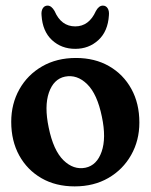

<svg xmlns="http://www.w3.org/2000/svg" viewBox="-20 -655 537 684"><path d="M250.5 -448.5Q318 -448.5 368.8 -419.2Q419.5 -390 448 -338.2Q476.5 -286.5 476.5 -218.5Q476.5 -154.5 447.2 -102.8Q418 -51 366.2 -21Q314.5 9 246 9Q178.5 9 127.8 -20.2Q77 -49.5 48.5 -101.2Q20 -153 20 -221Q20 -285 49 -336.8Q78 -388.5 130 -418.5Q182 -448.5 250.5 -448.5ZM284.5 -57.5Q325 -66 342 -114.5Q359 -163 343 -239Q326.5 -320 290.5 -355.2Q254.5 -390.5 211.5 -382Q171 -373.5 154.2 -325Q137.5 -276.5 153.5 -200.5Q170 -119.5 206 -84.2Q242 -49 284.5 -57.5ZM248 -561Q297 -561 321.5 -615.5Q332 -635 346.5 -635Q357.5 -635 363.5 -625.5Q369.5 -616 368 -600.5Q364.5 -543.5 330.5 -512.2Q296.5 -481 248 -481Q199 -481 165.2 -512.2Q131.5 -543.5 128 -600.5Q126.5 -616 132.5 -625.5Q138.5 -635 149.5 -635Q163.5 -635 174.5 -615.5Q198 -561 248 -561Z"/></svg>

Font: Fraunces 144pt S100 SemiBold
Style: Regular
Weight: 600
Version: Version 1.000; ttfautohint (v1.8.3)